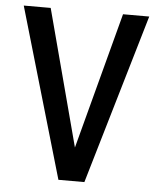

<svg xmlns="http://www.w3.org/2000/svg" viewBox="-51 -744 648 788"><g transform="rotate(5 273.0 -350.0)"><path d="M219 0H326L532 -700H424L275 -138L126 -700H15Z"/></g></svg>

Font: Vanilla Cream DemiBold
Style: Regular
Weight: 600
Designer: Jeremy Tribby, Jinavaṁso
Foundry: Tribby Type
Version: Version 1.422;Glyphs 3.1.2 (3151)